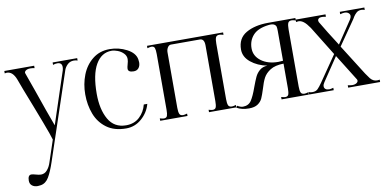

<svg xmlns="http://www.w3.org/2000/svg" viewBox="-101 -701 2401 1178"><g transform="rotate(-10 1099.5 -111.5)"><path d="M50 264Q28 264 14.5 253Q1 242 1 222Q1 187 23 187Q32 187 49 192Q69 198 82 198Q105 198 121 179Q137 160 145 134L190 -1Q183 -27 149.5 -115.5Q116 -204 109 -221Q55 -358 40 -401Q20 -454 -17 -454Q-22 -454 -30 -452V-467H156V-452Q141 -455 130 -455Q110 -455 100 -446.5Q90 -438 95 -428L137 -310Q183 -176 217 -85L324 -409Q327 -420 327 -429Q327 -457 298 -457Q285 -457 271 -452V-467H424V-452Q413 -456 401 -456Q377 -456 361.5 -441Q346 -426 340 -409L158 135Q139 192 119.5 224.5Q100 257 69 262Q55 264 50 264Z M434 -239Q434 -303 456 -359.5Q478 -416 522.5 -451.5Q567 -487 629 -487Q686 -487 735.5 -461Q785 -435 792 -395Q794 -381 794 -376Q794 -354 783 -340.5Q772 -327 752 -327Q717 -327 717 -349Q717 -358 722 -375Q728 -395 728 -408Q728 -428 713 -443.5Q698 -459 677 -467Q656 -475 639 -475Q576 -475 540 -412.5Q504 -350 504 -230Q504 -133 539.5 -71Q575 -9 649 -9Q700 -9 733 -40Q766 -71 777 -116H799Q785 -64 743 -27Q701 10 646 10Q572 10 524.5 -25Q477 -60 455.5 -116.5Q434 -173 434 -239Z M884 -10Q900 -10 904.5 -22Q909 -34 909 -60V-407Q909 -433 904.5 -445Q900 -457 884 -457Q876 -457 859 -452V-467H1333V-452Q1316 -457 1308 -457Q1290 -457 1285 -444.5Q1280 -432 1280 -407V-60Q1280 -35 1285 -22.5Q1290 -10 1308 -10Q1316 -10 1333 -15V0H1163V-15Q1180 -10 1188 -10Q1204 -10 1208.5 -22Q1213 -34 1213 -60V-407Q1213 -449 1185 -449H1005Q992 -449 984 -435.5Q976 -422 976 -407V-60Q976 -35 981 -22.5Q986 -10 1004 -10Q1012 -10 1029 -15V0H859V-15Q876 -10 884 -10Z M1333 2 1339 -9Q1360 3 1374 3Q1409 3 1426.5 -23Q1444 -49 1463 -103Q1477 -141 1487.5 -163.5Q1498 -186 1517 -202Q1536 -218 1565 -219Q1505 -231 1464 -264.5Q1423 -298 1423 -344Q1423 -414 1477.5 -445.5Q1532 -477 1616 -477H1785V-462Q1768 -467 1760 -467Q1742 -467 1737 -454.5Q1732 -442 1732 -417V-60Q1732 -35 1737 -22.5Q1742 -10 1760 -10Q1768 -10 1785 -15V0H1615V-15Q1632 -10 1640 -10Q1656 -10 1660.5 -22Q1665 -34 1665 -60V-214Q1612 -213 1582 -194Q1552 -175 1538.5 -149.5Q1525 -124 1513 -82Q1502 -47 1493 -27Q1484 -7 1464 6.5Q1444 20 1410 20Q1364 20 1333 2ZM1615 -463Q1548 -455 1518 -421.5Q1488 -388 1488 -340Q1488 -292 1529.5 -261Q1571 -230 1636 -230Q1645 -230 1665 -232V-417Q1665 -434 1663 -443.5Q1661 -453 1650 -459.5Q1639 -466 1615 -463Z M2212 -13Q2223 -13 2229 -15V0H2030V-15Q2050 -11 2057 -11Q2074 -11 2084 -17.5Q2094 -24 2094 -33Q2094 -38 2091 -42L1990 -204L1892 -58Q1883 -45 1883 -34Q1883 -23 1891 -16.5Q1899 -10 1914 -10Q1923 -10 1940 -15V0H1787V-15Q1798 -11 1809 -11Q1831 -11 1843 -23Q1855 -35 1871 -58L1981 -218L1868 -401Q1848 -430 1832 -442Q1816 -454 1800 -454Q1795 -454 1785 -452V-467H1971V-452Q1956 -455 1946 -455Q1933 -455 1926.5 -450Q1920 -445 1920 -437Q1920 -434 1922 -428Q1960 -363 2020 -270L2113 -409Q2121 -422 2121 -431Q2121 -442 2112 -449.5Q2103 -457 2087 -457Q2077 -457 2060 -452V-467H2213V-452Q2202 -456 2192 -456Q2173 -456 2161.5 -445.5Q2150 -435 2143 -424Q2136 -413 2134 -409L2028 -256L2112 -123Q2153 -56 2170.5 -34.5Q2188 -13 2212 -13Z"/></g></svg>

Font: Viaoda Libre
Style: Regular
Weight: 400
Designer: Gydient
Version: Version 2.000